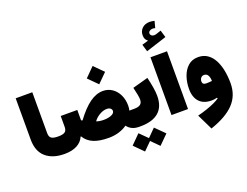

<svg xmlns="http://www.w3.org/2000/svg" viewBox="-174 -1353 2564 1993"><g transform="rotate(-20 1107.5 -357.0)"><path d="M47.9 -716.8H231.4V-264.6Q231.4 -223.6 253.7 -208.5Q275.9 -193.4 327.6 -193.4H328.1V0H327.6Q198.2 0 123 -65.7Q47.9 -131.3 47.9 -260.3Z M812 -657.7 912.6 -758.8 1014.2 -657.7 912.6 -556.6ZM424.3 -384.3H607.4V-269Q611.3 -268.6 615 -266.8Q618.7 -265.1 621.6 -263.7Q703.1 -374 776.4 -426.5Q849.6 -479 923.3 -479Q980 -479 1024.4 -448.7Q1068.8 -418.5 1094.2 -365.7Q1119.6 -313 1119.6 -246.1Q1119.6 -232.4 1117.9 -219.2Q1116.2 -206.1 1113.3 -192.9Q1124 -193.4 1133.8 -193.4Q1143.6 -193.4 1152.8 -193.4H1153.3V0H1152.8Q1106.9 0 1075 -15.4Q1043 -30.8 1021 -60.1Q981.4 -31.7 929.9 -15.9Q878.4 0 817.9 0Q714.4 0 649.7 -27.3Q585 -54.7 550.3 -112.8H545.4Q521.5 -57.1 466.3 -28.6Q411.1 0 330.1 0H328.1Q314.9 0 309.1 -22.5Q303.2 -44.9 303.2 -97.2Q303.2 -148.4 309.1 -170.9Q314.9 -193.4 328.1 -193.4H330.1Q381.3 -193.4 402.8 -209Q424.3 -224.6 424.3 -264.2ZM897.9 -290Q859.9 -290 818.8 -266.8Q777.8 -243.7 750.5 -206.1Q785.6 -193.4 831.1 -193.4Q884.3 -193.4 918 -209Q951.7 -224.6 951.7 -248.5Q951.7 -267.1 936.8 -278.6Q921.9 -290 897.9 -290Z M1404.8 -448.2Q1420.4 -384.8 1429 -331.1Q1437.5 -277.3 1437.5 -238.3Q1437.5 -119.1 1368.4 -59.6Q1299.3 0 1167.5 0H1153.3Q1128.4 0 1128.4 -97.2Q1128.4 -193.4 1153.3 -193.4H1167.5Q1212.4 -193.4 1234.9 -209.7Q1257.3 -226.1 1257.3 -264.2Q1257.3 -300.8 1232.9 -400.9ZM1020.5 160.6 1121.1 59.6 1207 145 1292 59.6 1393.6 160.6 1292 261.7 1207 176.3 1121.1 261.7Z M1690.9 -638.2V0H1508.3V-638.2ZM1677.7 -979.5 1658.2 -905.8Q1651.4 -907.7 1644.5 -908.9Q1637.7 -910.2 1630.9 -910.2Q1610.4 -910.2 1596.4 -899.7Q1582.5 -889.2 1582.5 -873Q1582.5 -859.4 1594 -849.9Q1605.5 -840.3 1622.1 -840.3Q1635.7 -840.3 1647.5 -844.2L1702.1 -862.3L1725.6 -782.7L1497.1 -709L1473.6 -789.1L1540.5 -808.6V-813.5Q1509.8 -832 1509.8 -880.4Q1509.8 -926.8 1541.7 -956.8Q1573.7 -986.8 1624.5 -986.8Q1635.7 -986.8 1648.9 -984.9Q1662.1 -982.9 1677.7 -979.5Z M2018.1 0.5 2013.7 -7.8Q2000 -3.4 1983.6 -1.5Q1967.3 0.5 1953.1 0.5Q1864.7 0.5 1818.1 -49.8Q1771.5 -100.1 1771.5 -191.4Q1771.5 -264.2 1793.7 -328.1Q1815.9 -392.1 1860.4 -431.6Q1904.8 -471.2 1972.2 -471.2Q2031.2 -471.2 2074 -441.9Q2116.7 -412.6 2144 -361.6Q2171.4 -310.5 2184.6 -243.7Q2197.8 -176.8 2197.8 -101.1Q2197.8 33.2 2112.3 123.3Q2026.9 213.4 1850.6 272.9L1766.6 100.1Q1817.9 87.4 1867.7 70.6Q1917.5 53.7 1957.3 35.4Q1997.1 17.1 2018.1 0.5ZM2023.9 -189.5Q2023.4 -227.1 2010 -251.5Q1996.6 -275.9 1966.8 -275.9Q1944.8 -275.9 1931.9 -259.8Q1918.9 -243.7 1918.9 -221.2Q1918.9 -185.5 1960.9 -185.5Q1976.6 -185.5 1992.4 -186.5Q2008.3 -187.5 2023.9 -189.5Z"/></g></svg>

Font: Estedad-FD Black
Style: Regular
Weight: 900
Designer: Amin Abedi
Version: Version 7.3